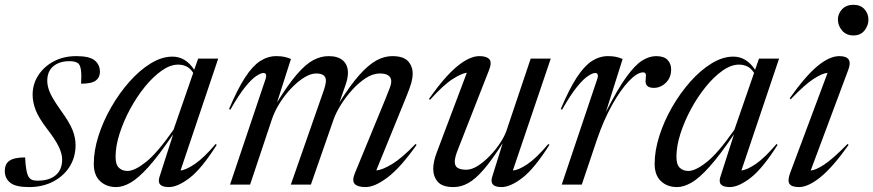

<svg xmlns="http://www.w3.org/2000/svg" viewBox="-34 -750 3548 780"><path d="M68 -110.5Q71 -46 84 -29Q91 -20.5 99.5 -18.2Q108 -16 119 -16Q166 -16 192.2 -38.2Q218.5 -60.5 218.5 -101.5Q218.5 -125.5 204.5 -154.5Q190.5 -183.5 156.5 -227.5Q122.5 -272 110.5 -304Q98.5 -336 98.5 -365Q98.5 -408.5 121.5 -444Q144.5 -479.5 184.5 -500.8Q224.5 -522 276 -522Q329.5 -522 350.8 -504.5Q372 -487 372 -458Q372 -435.5 355.2 -422.8Q338.5 -410 295.5 -410Q297.5 -445.5 295 -464Q292.5 -482.5 286.5 -489.5Q276.5 -501.5 248.5 -501.5Q207.5 -501.5 182.8 -481Q158 -460.5 158 -421.5Q158 -398.5 169.5 -372.5Q181 -346.5 214.5 -299.5Q248.5 -252.5 260.8 -221.5Q273 -190.5 273 -161Q273 -111 248.5 -72.5Q224 -34 181.2 -12Q138.5 10 84 10Q29.5 10 7.5 -7.8Q-14.5 -25.5 -14.5 -55Q-14.5 -84.5 5 -97.5Q24.5 -110.5 68 -110.5Z M614 -31.5 669.5 -204.5Q611.5 -119 569.8 -72.5Q528 -26 496.5 -8Q465 10 438 10Q398.5 10 372.8 -14Q347 -38 347 -84.5Q347 -138 366 -197.8Q385 -257.5 417.8 -314.5Q450.5 -371.5 491.8 -418Q533 -464.5 578 -492.2Q623 -520 666.5 -520Q720 -520 755 -466.5L771 -512H852.5L699.5 -57.5Q722 -59.5 758.2 -84.2Q794.5 -109 842 -165L846.5 -161.5Q785.5 -65 736.8 -27.5Q688 10 652 10Q600.5 10 614 -31.5ZM435.5 -113Q435.5 -81.5 449 -68.5Q462.5 -55.5 484 -55.5Q513 -55.5 558.8 -91.8Q604.5 -128 671 -223L751 -454Q738.5 -473 723.2 -480.2Q708 -487.5 689.5 -487.5Q657.5 -487.5 622.5 -462.8Q587.5 -438 554.2 -397Q521 -356 494.2 -306.2Q467.5 -256.5 451.5 -206.2Q435.5 -156 435.5 -113Z M1658.5 -161.5Q1593.5 -69.5 1541.2 -29.8Q1489 10 1451 10Q1419 10 1407 -2.8Q1395 -15.5 1407.5 -46L1531 -346Q1545 -380 1550.2 -394.8Q1555.5 -409.5 1555.5 -418.5Q1555.5 -451.5 1509 -451.5Q1480.5 -451.5 1451.2 -432.2Q1422 -413 1395.8 -383.8Q1369.5 -354.5 1350 -322.8Q1330.5 -291 1321.5 -265.5L1229 0H1147.5L1280 -379Q1290 -407.5 1290 -422.5Q1290 -451.5 1250.5 -451.5Q1228 -451.5 1201.5 -435Q1175 -418.5 1149 -391.2Q1123 -364 1102.2 -331Q1081.5 -298 1070.5 -265L982 0H900.5L1045.5 -431Q1048.5 -439.5 1046.8 -446.5Q1045 -453.5 1036.5 -453.5Q1026 -453.5 1007.2 -441.2Q988.5 -429 962.2 -396.8Q936 -364.5 902 -304.5L896.5 -307Q931 -388.5 961.8 -435.5Q992.5 -482.5 1023.2 -502.2Q1054 -522 1088.5 -522Q1107 -522 1120.2 -519.2Q1133.5 -516.5 1148 -510.5L1091.5 -334Q1137 -407.5 1172.5 -448.5Q1208 -489.5 1238.8 -505.8Q1269.5 -522 1301 -522Q1339.5 -522 1359.5 -504Q1379.5 -486 1379.5 -454Q1379.5 -433.5 1370.5 -407L1345 -334Q1389.5 -404.5 1426 -445.5Q1462.5 -486.5 1494.8 -504.2Q1527 -522 1559.5 -522Q1605 -522 1623.8 -501.2Q1642.5 -480.5 1642.5 -451Q1642.5 -434 1637 -413.5Q1631.5 -393 1612.5 -347L1494.5 -57.5Q1519 -59.5 1558.5 -83.2Q1598 -107 1654 -165Z M1965.5 -31.5 2008 -168Q1964.5 -100 1931 -61.2Q1897.5 -22.5 1868.2 -6.2Q1839 10 1808.5 10Q1763 10 1744.5 -11.5Q1726 -33 1726 -64Q1726 -78.5 1729.5 -94.8Q1733 -111 1739 -127L1862.5 -454.5Q1842 -452.5 1804.8 -428.8Q1767.5 -405 1713 -344.5L1708.5 -348Q1774 -440.5 1824 -481.2Q1874 -522 1913.5 -522Q1943 -522 1954 -509.2Q1965 -496.5 1953 -466L1825.5 -140.5Q1813.5 -110.5 1813.5 -93Q1813.5 -75 1825.5 -67.8Q1837.5 -60.5 1860.5 -60.5Q1882.5 -60.5 1907.5 -76.5Q1932.5 -92.5 1956.2 -117.2Q1980 -142 1997.8 -169Q2015.5 -196 2023 -217.5L2122 -512H2203.5L2049.5 -57.5Q2072 -58.5 2108.8 -83.2Q2145.5 -108 2193.5 -165L2198 -161.5Q2137 -65 2088.2 -27.5Q2039.5 10 2003.5 10Q1952.5 10 1965.5 -31.5Z M2393 -431Q2396 -439.5 2394.2 -446.5Q2392.5 -453.5 2384 -453.5Q2373.5 -453.5 2354.8 -441.2Q2336 -429 2309.8 -396.8Q2283.5 -364.5 2249.5 -304.5L2244 -307Q2278.5 -388.5 2309.2 -435.5Q2340 -482.5 2370.8 -502.2Q2401.5 -522 2436 -522Q2454.5 -522 2467.8 -519.2Q2481 -516.5 2495.5 -510.5L2427.5 -295Q2475 -388.5 2510.8 -437.5Q2546.5 -486.5 2575.2 -504.2Q2604 -522 2631.5 -522Q2663 -522 2677.8 -506.8Q2692.5 -491.5 2692.5 -468Q2692.5 -434.5 2671 -413.8Q2649.5 -393 2622 -393Q2584.5 -393 2589 -427.5Q2591.5 -445 2588.8 -450.5Q2586 -456 2579 -456Q2554.5 -456 2520.5 -420.2Q2486.5 -384.5 2452 -322.5Q2417.5 -260.5 2391 -182.5L2329.5 0H2248Z M2892.5 -31.5 2948 -204.5Q2890 -119 2848.2 -72.5Q2806.5 -26 2775 -8Q2743.5 10 2716.5 10Q2677 10 2651.2 -14Q2625.5 -38 2625.5 -84.5Q2625.5 -138 2644.5 -197.8Q2663.5 -257.5 2696.2 -314.5Q2729 -371.5 2770.2 -418Q2811.5 -464.5 2856.5 -492.2Q2901.5 -520 2945 -520Q2998.5 -520 3033.5 -466.5L3049.5 -512H3131L2978 -57.5Q3000.5 -59.5 3036.8 -84.2Q3073 -109 3120.5 -165L3125 -161.5Q3064 -65 3015.2 -27.5Q2966.5 10 2930.5 10Q2879 10 2892.5 -31.5ZM2714 -113Q2714 -81.5 2727.5 -68.5Q2741 -55.5 2762.5 -55.5Q2791.5 -55.5 2837.2 -91.8Q2883 -128 2949.5 -223L3029.5 -454Q3017 -473 3001.8 -480.2Q2986.5 -487.5 2968 -487.5Q2936 -487.5 2901 -462.8Q2866 -438 2832.8 -397Q2799.5 -356 2772.8 -306.2Q2746 -256.5 2730 -206.2Q2714 -156 2714 -113Z M3370 -670.5Q3370 -694.5 3387 -712.5Q3404 -730.5 3433 -730.5Q3462 -730.5 3478 -712.5Q3494 -694.5 3494 -670.5Q3494 -646 3478 -626Q3462 -606 3433 -606Q3404 -606 3387 -626Q3370 -646 3370 -670.5ZM3175.5 -46 3328 -454Q3306.5 -452.5 3270.8 -429.2Q3235 -406 3178.5 -347L3174 -350.5Q3238.5 -441.5 3287.2 -481.8Q3336 -522 3376 -522Q3433.5 -522 3412 -466L3259.5 -57.5Q3278.5 -58 3313.8 -81Q3349 -104 3409 -165L3413.5 -161.5Q3349 -70.5 3299 -30.2Q3249 10 3212 10Q3182.5 10 3173.5 -2.8Q3164.5 -15.5 3175.5 -46Z"/></svg>

Font: Newsreader 72pt
Style: Italic
Weight: 400
Italic angle: -17°
Designer: Hugues Gentile
Foundry: Production Type
Version: Version 1.003; ttfautohint (v1.8.3)